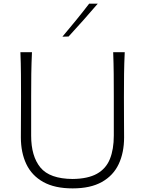

<svg xmlns="http://www.w3.org/2000/svg" viewBox="-20 -1017 791 1047"><path d="M376 10.3Q278.3 10.3 215.8 -24.7Q153.3 -59.6 123.5 -122.3Q93.8 -185.1 93.8 -268.1Q93.8 -301.3 94.2 -361.8Q94.7 -422.4 94.7 -488.3Q94.7 -556.2 94.2 -613.3Q93.8 -670.4 91.3 -732.4H154.3Q151.4 -670.4 150.6 -613.3Q149.9 -556.2 149.9 -488.3V-276.9Q149.9 -165 200.4 -103.5Q251 -42 376 -41Q459.5 -42 508.8 -69.6Q558.1 -97.2 579.3 -149.9Q600.6 -202.6 600.6 -277.8V-488.3Q600.6 -556.2 600.1 -613.3Q599.6 -670.4 597.2 -732.4H660.2Q657.2 -670.4 656.5 -613.3Q655.8 -556.2 655.8 -488.3Q655.8 -422.4 656.2 -361.8Q656.7 -301.3 656.7 -268.1Q656.7 -184.6 627.2 -122.1Q597.7 -59.6 535.6 -24.7Q473.6 10.3 376 10.3ZM320.3 -816.9Q357.9 -861.8 394.8 -906.7Q431.6 -951.7 466.3 -997.1H513.2Q474.6 -951.7 434.8 -907.2Q395 -862.8 354 -817.9Z"/></svg>

Font: Pinar-DS3-FD Light
Style: Regular
Weight: 300
Designer: Amin Abedi
Version: Version 3.000